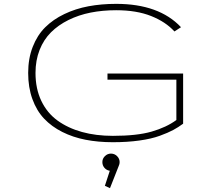

<svg xmlns="http://www.w3.org/2000/svg" viewBox="-20 -726 1090 995"><path d="M929 -345V-85Q904 -66.5 877.5 -52.2Q851 -38 807.8 -22.2Q764.5 -6.5 702.5 2.2Q640.5 11 565 11Q488.5 11 423.2 -1.8Q358 -14.5 302.8 -42.2Q247.5 -70 208.5 -111.2Q169.5 -152.5 147.8 -212.8Q126 -273 126 -348Q126 -422.5 149.5 -483Q173 -543.5 214.2 -584.5Q255.5 -625.5 313.5 -653.2Q371.5 -681 438.5 -693.5Q505.5 -706 582 -706Q804 -706 918 -585L884 -563Q838.5 -613 763 -643Q687.5 -673 582 -673Q511.5 -673 449.8 -660.8Q388 -648.5 335.2 -622.5Q282.5 -596.5 244.5 -558.8Q206.5 -521 185.2 -467.2Q164 -413.5 164 -348Q164 -266.5 194 -203.5Q224 -140.5 278.2 -101.2Q332.5 -62 404.8 -42Q477 -22 565 -22Q689.5 -22 765.8 -44Q842 -66 894 -104V-313H537V-345ZM600 114Q600 124.5 595.5 133.5L550 249L523.5 237L549 159Q532.5 156.5 521.5 144Q510.5 131.5 510.5 114Q510.5 96 523.8 83Q537 70 555 70Q573.5 70 586.8 83.2Q600 96.5 600 114Z"/></svg>

Font: League Mono Extended Thin
Style: Regular
Weight: 100
Width: 9
Designer: Tyler Finck
Foundry: The League of Moveable Type / Tyler Finck
Version: Version 2.210